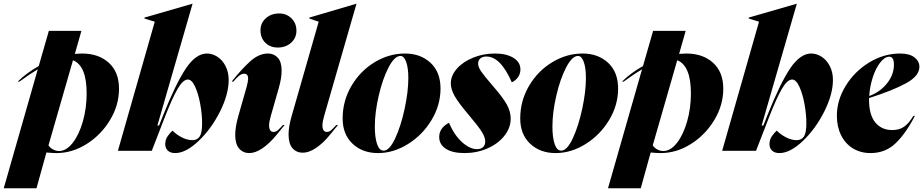

<svg xmlns="http://www.w3.org/2000/svg" viewBox="-90 -806 4933 1026"><path d="M345 -641 310 -518Q336 -520 348 -520Q437 -520 491.5 -470.5Q546 -421 546 -332Q546 -244 498 -164.5Q450 -85 373 -36.5Q296 12 212 12Q193 12 158 9L105 200H-70L112 -436Q73 -413 14 -370H5Q51 -416 117 -453L171 -641ZM226 1Q264 1 298 -42Q332 -85 352.5 -156Q373 -227 373 -307Q373 -455 300 -484L169 -29Q179 -15 194 -7Q209 1 226 1Z M737 -690 682 -707V-712L938 -786H939L751 -135H760L781 -188Q850 -361 903.5 -440.5Q957 -520 1016 -520Q1045 -520 1072 -502.5Q1099 -485 1115.5 -452.5Q1132 -420 1132 -379Q1132 -302 1085.5 -209.5Q1039 -117 971 -52.5Q903 12 846 12Q821 12 807 -1Q793 -14 793 -36Q793 -60 806 -78.5Q819 -97 832 -108Q852 -87 881.5 -72Q911 -57 938 -57Q964 -57 977 -76.5Q990 -96 990 -147Q990 -195 980 -250Q970 -305 952.5 -343Q935 -381 914 -381Q888 -381 859 -331Q830 -281 790 -178L721 0H540Z M1342 -520Q1374 -520 1394.5 -497.5Q1415 -475 1415 -428Q1415 -388 1399 -333L1357 -186Q1348 -155 1348 -136Q1348 -101 1372 -101Q1384 -101 1394.5 -110Q1405 -119 1422 -138H1431Q1425 -131 1388 -85.5Q1351 -40 1313 -14Q1275 12 1242 12Q1209 12 1188 -12Q1167 -36 1167 -85Q1167 -127 1183 -184L1228 -342Q1236 -372 1236 -386Q1236 -412 1215 -412Q1201 -412 1188 -401.5Q1175 -391 1157 -370H1148Q1203 -439 1248.5 -479.5Q1294 -520 1342 -520ZM1302 -644Q1302 -683 1330.5 -708.5Q1359 -734 1402 -734Q1441 -734 1467.5 -708Q1494 -682 1494 -642Q1494 -603 1465.5 -577.5Q1437 -552 1394 -552Q1354 -552 1328 -577.5Q1302 -603 1302 -644Z M1613 -690 1563 -707V-712L1814 -786H1815L1642 -186Q1633 -155 1633 -136Q1633 -101 1657 -101Q1669 -101 1679.5 -110Q1690 -119 1707 -138H1716Q1710 -131 1673.5 -86Q1637 -41 1599 -15.5Q1561 10 1528 10Q1494 10 1473 -14Q1452 -38 1452 -88Q1452 -129 1468 -184Z M1930 12Q1847 12 1794 -38Q1741 -88 1741 -173Q1741 -267 1788 -347Q1835 -427 1912 -473.5Q1989 -520 2074 -520Q2157 -520 2210.5 -470.5Q2264 -421 2264 -333Q2264 -244 2216 -164.5Q2168 -85 2090.5 -36.5Q2013 12 1930 12ZM1960 -1Q1991 -1 2021.5 -66Q2052 -131 2072 -223.5Q2092 -316 2092 -389Q2092 -443 2080.5 -475Q2069 -507 2050 -507Q2018 -507 1986 -445Q1954 -383 1933.5 -293.5Q1913 -204 1913 -130Q1913 -71 1925 -36Q1937 -1 1960 -1Z M2555 -520Q2616 -520 2653.5 -497Q2691 -474 2691 -435Q2691 -412 2678.5 -394Q2666 -376 2645 -366Q2585 -504 2509 -504Q2488 -504 2476.5 -493.5Q2465 -483 2465 -466Q2465 -448 2481 -424.5Q2497 -401 2541 -350Q2597 -286 2618 -248Q2639 -210 2639 -172Q2639 -123 2605.5 -80.5Q2572 -38 2515 -13Q2458 12 2392 12Q2328 12 2292.5 -11Q2257 -34 2257 -74Q2257 -122 2309 -150Q2338 -83 2379.5 -46Q2421 -9 2459 -9Q2480 -9 2491.5 -20Q2503 -31 2503 -50Q2503 -72 2485 -101Q2467 -130 2418 -188Q2361 -255 2340 -292Q2319 -329 2319 -360Q2319 -402 2351.5 -439Q2384 -476 2438.5 -498Q2493 -520 2555 -520Z M2879 12Q2796 12 2743 -38Q2690 -88 2690 -173Q2690 -267 2737 -347Q2784 -427 2861 -473.5Q2938 -520 3023 -520Q3106 -520 3159.5 -470.5Q3213 -421 3213 -333Q3213 -244 3165 -164.5Q3117 -85 3039.5 -36.5Q2962 12 2879 12ZM2909 -1Q2940 -1 2970.5 -66Q3001 -131 3021 -223.5Q3041 -316 3041 -389Q3041 -443 3029.5 -475Q3018 -507 2999 -507Q2967 -507 2935 -445Q2903 -383 2882.5 -293.5Q2862 -204 2862 -130Q2862 -71 2874 -36Q2886 -1 2909 -1Z M3574 -641 3539 -518Q3565 -520 3577 -520Q3666 -520 3720.5 -470.5Q3775 -421 3775 -332Q3775 -244 3727 -164.5Q3679 -85 3602 -36.5Q3525 12 3441 12Q3422 12 3387 9L3334 200H3159L3341 -436Q3302 -413 3243 -370H3234Q3280 -416 3346 -453L3400 -641ZM3455 1Q3493 1 3527 -42Q3561 -85 3581.5 -156Q3602 -227 3602 -307Q3602 -455 3529 -484L3398 -29Q3408 -15 3423 -7Q3438 1 3455 1Z M3966 -690 3911 -707V-712L4167 -786H4168L3980 -135H3989L4010 -188Q4079 -361 4132.5 -440.5Q4186 -520 4245 -520Q4274 -520 4301 -502.5Q4328 -485 4344.5 -452.5Q4361 -420 4361 -379Q4361 -302 4314.5 -209.5Q4268 -117 4200 -52.5Q4132 12 4075 12Q4050 12 4036 -1Q4022 -14 4022 -36Q4022 -60 4035 -78.5Q4048 -97 4061 -108Q4081 -87 4110.5 -72Q4140 -57 4167 -57Q4193 -57 4206 -76.5Q4219 -96 4219 -147Q4219 -195 4209 -250Q4199 -305 4181.5 -343Q4164 -381 4143 -381Q4117 -381 4088 -331Q4059 -281 4019 -178L3950 0H3769Z M4720 -520Q4770 -520 4796.5 -499.5Q4823 -479 4823 -449Q4823 -400 4751.5 -361Q4680 -322 4554 -282V-273Q4554 -192 4587.5 -151.5Q4621 -111 4678 -111Q4716 -111 4741.5 -129Q4767 -147 4791 -187H4799Q4752 -95 4697 -41.5Q4642 12 4562 12Q4509 12 4468 -13Q4427 -38 4404.5 -83.5Q4382 -129 4382 -188Q4382 -270 4429 -347Q4476 -424 4554.5 -472Q4633 -520 4720 -520ZM4687 -461Q4687 -482 4680.5 -492.5Q4674 -503 4663 -503Q4638 -503 4614 -472.5Q4590 -442 4574 -393Q4558 -344 4555 -293Q4613 -314 4650 -360.5Q4687 -407 4687 -461Z"/></svg>

Font: Nyght Serif Dark Italic
Style: Regular
Weight: 800
Italic angle: -16°
Designer: Maksym Kobuzan
Version: Version 0.400